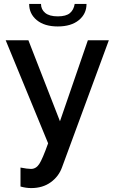

<svg xmlns="http://www.w3.org/2000/svg" viewBox="-20 -727 587 974"><path d="M272.9 -592.8Q205.6 -592.8 166.7 -624.8Q127.9 -656.7 127.9 -707H188Q188 -679.2 209.2 -661.6Q230.5 -644 272.9 -644Q314.9 -644 334.5 -660.4Q354 -676.8 358.9 -707H418.9Q418.9 -656.7 379.9 -624.8Q340.8 -592.8 272.9 -592.8ZM84 123Q119.1 129.9 137.2 129.9Q162.6 129.9 179 105.2Q195.3 80.6 224.1 0L8.8 -522.9H124L284.2 -111.8L425.8 -522.9H532.2L294.9 121.1Q278.3 168 237.5 197.5Q196.8 227.1 138.2 227.1Q111.8 227.1 84 219.2Z"/></svg>

Font: Rawline SemiBold
Style: Regular
Weight: 600
Designer: Matt McInerney, Pablo Impallari, Rodrigo Fuenzalida
Foundry: Matt McInerney, Pablo Impallari, Rodrigo Fuenzalida
Version: Version 4.020;PS 004.020;hotconv 1.0.88;makeotf.lib2.5.64775